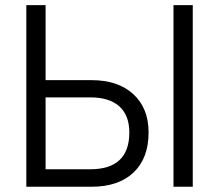

<svg xmlns="http://www.w3.org/2000/svg" viewBox="-20 -710 833 730"><path d="M80.1 -690.4H153.3V-405.3H328.1Q428.7 -405.3 486.8 -352.1Q544.9 -298.8 544.9 -206.1Q544.9 -108.4 487.8 -54.2Q430.7 0 328.1 0H80.1ZM153.3 -339.8V-66.4H322.3Q471.7 -66.4 471.7 -206.1Q471.7 -271.5 433.6 -305.7Q395.5 -339.8 322.3 -339.8ZM639.6 -690.4H712.9V0H639.6Z"/></svg>

Font: Dinish
Style: Regular
Weight: 400
Designer: Bert Driehuis
Foundry: Playbeing
Version: Version 3.006; git-39231f3c-release